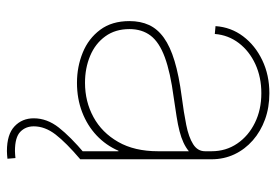

<svg xmlns="http://www.w3.org/2000/svg" viewBox="-138 -432 775 538"><g transform="rotate(90 249.0 -162.5)"><path d="M211.4 8.8Q166.5 8.8 127 -7.3Q87.4 -23.4 63 -56.2Q38.6 -88.9 38.6 -138.2Q38.6 -169.4 49.6 -193.1Q60.5 -216.8 85.2 -234.6Q109.9 -252.4 150.4 -264.6Q190.9 -276.9 250.5 -284.7Q295.4 -290.5 329.6 -297.4Q363.8 -304.2 383.5 -316.7Q403.3 -329.1 403.3 -350.1V-368.2Q403.3 -408.7 381.8 -440.2Q360.4 -471.7 323.7 -489.7Q287.1 -507.8 240.7 -507.8Q195.8 -507.8 159.2 -491Q122.6 -474.1 100.1 -444.6Q77.6 -415 74.7 -377.4L52.7 -379.4Q55.7 -422.9 81.3 -456.8Q106.9 -490.7 148.4 -510.5Q189.9 -530.3 240.7 -530.3Q280.8 -530.3 314.2 -518.1Q347.7 -505.9 372.8 -483.9Q397.9 -461.9 411.9 -432.4Q425.8 -402.8 425.8 -368.2V0H403.3V-107.4H401.9Q386.7 -72.3 358.9 -46.1Q331.1 -20 293.5 -5.6Q255.9 8.8 211.4 8.8ZM211.4 -13.7Q264.2 -13.7 307.6 -37.4Q351.1 -61 377.2 -106.7Q403.3 -152.3 403.3 -218.3V-304.7Q392.6 -295.9 378.9 -289.6Q365.2 -283.2 347.2 -278.6Q329.1 -273.9 305.9 -270.3Q282.7 -266.6 252.4 -262.2Q182.1 -252.9 139.9 -237.3Q97.7 -221.7 79.3 -197.5Q61 -173.3 61 -138.2Q61 -98.6 81.3 -70.6Q101.6 -42.5 136 -28.1Q170.4 -13.7 211.4 -13.7ZM402.8 205.1Q356 205.1 333.5 183.8Q311 162.6 311 129.9Q311 92.8 336.9 59.8Q362.8 26.9 409.7 -12.7L425.3 0Q379.4 39.1 356.4 68.8Q333.5 98.6 333.5 129.9Q333.5 152.8 348.9 167.7Q364.3 182.6 402.8 182.6Q408.2 182.6 412.8 182.1Q417.5 181.6 422.4 181.2L424.3 203.6Q418.9 204.1 413.8 204.6Q408.7 205.1 402.8 205.1Z"/></g></svg>

Font: Inter 28pt Thin
Style: Regular
Weight: 250
Designer: Rasmus Andersson
Foundry: rsms
Version: Version 4.001;git-66647c0bb